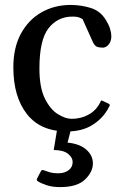

<svg xmlns="http://www.w3.org/2000/svg" viewBox="-20 -515 494 773"><path d="M250 14.2Q143.1 14.2 88.4 -55.7Q33.7 -125.5 33.7 -244.1Q33.7 -323.2 64.2 -379.4Q94.7 -435.5 147 -465.3Q199.2 -495.1 264.2 -495.1Q306.2 -495.1 345.5 -482.9Q384.8 -470.7 407.2 -433.1Q418.5 -414.6 423.3 -398.4Q428.2 -382.3 428.2 -369.6Q428.2 -355 423.1 -344.7Q418 -334.5 410.2 -328.9Q402.3 -323.2 393.6 -323.2Q379.4 -323.2 370.1 -326.9Q360.8 -330.6 353.5 -346.7L312.5 -438Q312.5 -438 302.5 -443.1Q292.5 -448.2 271.5 -448.2Q212.4 -448.2 175.5 -401.4Q138.7 -354.5 138.7 -239.3Q138.7 -163.1 160.4 -118.9Q182.1 -74.7 212.6 -55.7Q243.2 -36.6 268.6 -36.6Q305.7 -36.6 336.4 -53.5Q367.2 -70.3 382.8 -101.6Q384.3 -104.5 386 -108.2Q387.7 -111.8 392.1 -109.4L416.5 -98.1Q421.9 -95.7 421.9 -91.8Q421.9 -89.8 420.9 -87.9Q419.9 -85.9 418.9 -84.5Q397.5 -41.5 355 -13.7Q312.5 14.2 250 14.2ZM222.2 238.3Q190.9 238.3 168 230.7Q145 223.1 131.8 214.4Q126 210.4 129.4 203.6Q133.3 195.8 137.7 187.5Q142.1 179.2 145 173.8Q147.9 167.5 155.8 170.4Q164.1 173.3 178.5 178Q192.9 182.6 215.3 182.6Q239.7 182.6 256.1 170.4Q272.5 158.2 272.5 137.2Q272.5 119.1 253.9 104.2Q235.4 89.4 196.3 88.9L212.4 -8.8H269.5L252 59.1Q300.8 64 327.4 87.4Q354 110.8 354 142.6Q354 177.2 322.3 207.8Q290.5 238.3 222.2 238.3Z"/></svg>

Font: Gelasio
Style: Regular
Weight: 400
Designer: Eben Sorkin
Foundry: Eben Sorkin
Version: Version 1.008